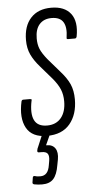

<svg xmlns="http://www.w3.org/2000/svg" viewBox="-51 -520 380 745"><g transform="rotate(-5 139.0 -148.0)"><path d="M118 6Q60 6 38.5 -33Q17 -72 31 -136Q33 -142 38 -142H64Q68 -142 70 -140.5Q72 -139 70 -135Q60 -86 72.5 -60Q85 -34 122 -34Q157 -34 176.5 -57.5Q196 -81 196 -122Q196 -148 187.5 -168.5Q179 -189 159 -213L114 -265Q92 -290 80.5 -314.5Q69 -339 69 -371Q69 -426 97.5 -457Q126 -488 177 -488Q229 -488 253 -457Q277 -426 266 -368Q264 -361 259 -361H232Q225 -361 227 -368Q233 -407 220.5 -427.5Q208 -448 175 -448Q145 -448 128 -429Q111 -410 111 -374Q111 -351 118 -333.5Q125 -316 145 -291L190 -239Q216 -210 227 -185Q238 -160 238 -126Q238 -67 207.5 -30.5Q177 6 118 6ZM83 192Q67 192 52 189Q45 187 46 181L49 162Q50 156 57 157Q63 159 68.5 159.5Q74 160 79 160Q109 160 115 120L118 103Q121 84 115 75.5Q109 67 92 67H81Q75 67 75 61Q76 52 80 45L104 -12Q107 -19 111 -19H131Q139 -19 135 -11L111 42H113Q136 42 146.5 57.5Q157 73 152 101L148 122Q142 159 127 175.5Q112 192 83 192Z"/></g></svg>

Font: Sofia Sans Extra Condensed Light
Style: Italic
Weight: 300
Italic angle: -9°
Version: Version 4.100